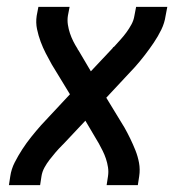

<svg xmlns="http://www.w3.org/2000/svg" viewBox="-20 -540 540 560"><path d="M6 0 10 -26Q13 -47 23 -66.5Q33 -86 45 -104.5Q57 -123 71 -140.5Q85 -158 100 -175L184 -265L131 -352Q122 -368 113.5 -384.5Q105 -401 98.5 -418.5Q92 -436 88 -455Q84 -474 87 -494L92 -520H183L178 -494Q176 -481 178 -468Q180 -455 184 -443Q188 -431 193.5 -420Q199 -409 206 -398Q206 -397 207 -395.5Q208 -394 209 -393L245 -332L308 -399Q309 -401 310 -402Q311 -403 313 -404Q322 -414 331.5 -424.5Q341 -435 349 -446Q357 -457 363.5 -469Q370 -481 372 -494L377 -520H468L463 -494Q460 -473 450.5 -453.5Q441 -434 428.5 -415.5Q416 -397 402.5 -379.5Q389 -362 374 -345L290 -255L343 -168Q352 -152 360 -135.5Q368 -119 375 -101.5Q382 -84 385.5 -65Q389 -46 386 -26L382 0H291L295 -26Q297 -39 295 -52Q293 -65 289 -77Q285 -89 279.5 -100Q274 -111 268 -122Q267 -123 266.5 -124.5Q266 -126 265 -127L229 -188L166 -121Q164 -119 163 -118Q162 -117 161 -116Q151 -106 142 -95.5Q133 -85 124.5 -74Q116 -63 109.5 -51Q103 -39 101 -26L97 0Z"/></svg>

Font: Iosevka Term Curly Md Obl
Style: Regular
Weight: 500
Italic angle: -9°
Designer: Belleve Invis
Foundry: Belleve Invis
Version: Version 32.3.0